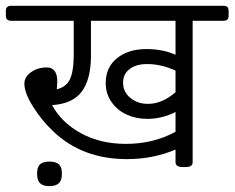

<svg xmlns="http://www.w3.org/2000/svg" viewBox="-45 -569 799 654"><path d="M716.6 -549.3Q733.7 -549.3 733.7 -532.3V-515.3Q733.7 -498.2 716.6 -498.2H611.2V-17Q611.2 -8.3 605.6 -4.2Q600.1 0 587 0H577.1Q552.9 0 552.9 -17V-59.5Q476.4 -27 387.2 -27Q235.8 -27 137.1 -120.9Q97.1 -158.5 67.6 -205.7Q38 -252.9 38 -284.2Q38 -306.8 60.6 -323Q83.2 -339.3 114.5 -339.3Q150.2 -339.3 150.2 -290.5Q150.2 -283 148.6 -264.8Q180.3 -272.7 192.8 -298.3Q205.3 -323.8 206.1 -375.7V-498.2H-7.1Q-25 -498.2 -25 -515.3V-532.3Q-25 -549.3 -7.1 -549.3ZM552.9 -382.5V-498.2H264.8V-375.7Q264 -297.3 233.1 -256.4Q202.1 -215.6 132.4 -210.9Q164.5 -151.4 230.9 -115.1Q297.3 -78.9 384.1 -78.9Q477.2 -78.9 552.9 -120.1V-187.5Q507.3 -164.1 456.2 -164.1Q419.3 -164.1 387.6 -178.2Q355.9 -192.2 335.5 -220.6Q315.1 -248.9 315.1 -286.6Q315.1 -339.3 353.3 -370.6Q391.6 -401.9 454.6 -401.9Q508.9 -401.9 552.9 -382.5ZM552.9 -254.9V-328.6Q504.2 -350.8 456.2 -350.8Q418.5 -350.8 396.4 -333.7Q374.2 -316.7 374.2 -287.4Q374.2 -255.6 399.1 -235.4Q424.1 -215.2 458.6 -215.2Q507.3 -215.2 552.9 -254.9ZM123.3 -18.6Q146.7 -18.6 156.6 -8.3Q166.5 2 165.7 22.6Q166.1 44.4 155.8 54.7Q145.5 65 123.3 65Q101.1 65 91.2 54.9Q81.3 44.8 81.3 22.6Q81.3 -0.4 91.6 -9.5Q101.9 -18.6 123.3 -18.6Z"/></svg>

Font: Jaldi
Style: Regular
Weight: 400
Designer: Pablo Cosgaya and Nicolas Silva
Foundry: Omnibus-Type
Version: Version 1.001;PS 001.001;hotconv 1.0.70;makeotf.lib2.5.58329